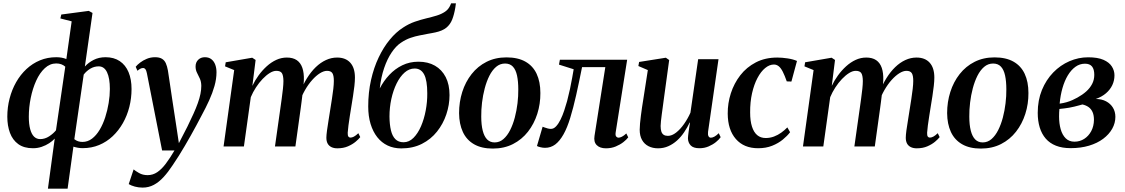

<svg xmlns="http://www.w3.org/2000/svg" viewBox="-20 -882 6772 1156"><path d="M268.5 254 309.5 -47.5Q296.5 -33 276.2 -19.8Q256 -6.5 231 2Q206 10.5 178.5 10.5Q124.5 10.5 90.2 -14.2Q56 -39 40 -82Q24 -125 24 -179.5Q24 -236 37.8 -289Q51.5 -342 77.2 -387.2Q103 -432.5 139.2 -466.2Q175.5 -500 220.8 -518.8Q266 -537.5 318.5 -537.5Q336 -537.5 351 -534.8Q366 -532 379.5 -526.5L411.5 -753.5L343.5 -771L349 -794.5L514.5 -816.5L537 -804L491 -481.5Q512 -505 543.5 -521.2Q575 -537.5 615.5 -537.5Q666 -537.5 701 -514Q736 -490.5 754 -447.5Q772 -404.5 772 -346Q772 -291 758.8 -238.5Q745.5 -186 720 -141Q694.5 -96 658.5 -62Q622.5 -28 577 -9Q531.5 10 477.5 10Q463 10 448.8 7.5Q434.5 5 422 1L387 254ZM317 -97.5 373 -480.5Q362.5 -490 349 -495Q335.5 -500 318.5 -500Q280.5 -500 249.8 -471.5Q219 -443 197.8 -396Q176.5 -349 165 -292.2Q153.5 -235.5 153.5 -179Q153.5 -134.5 161.8 -104.2Q170 -74 185.2 -59.2Q200.5 -44.5 222 -44.5Q250.5 -44.5 276 -61.2Q301.5 -78 317 -97.5ZM484 -433 427.5 -44Q438 -35.5 450.2 -31.5Q462.5 -27.5 476.5 -27.5Q508 -27.5 534 -47.2Q560 -67 580 -100.5Q600 -134 613.5 -175.8Q627 -217.5 634.2 -261.8Q641.5 -306 641.5 -346.5Q641.5 -411 624.5 -446.8Q607.5 -482.5 574 -482.5Q547.5 -482.5 524.2 -468.8Q501 -455 484 -433Z M864.5 -440.5Q861 -458.5 855.5 -465.5Q850 -472.5 841.5 -472.5Q833 -472.5 825 -468.2Q817 -464 807.5 -456L797 -480Q806.5 -492 823.8 -505.2Q841 -518.5 864 -528Q887 -537.5 913.5 -537.5Q939.5 -537.5 955 -528.2Q970.5 -519 978.5 -501Q986.5 -483 991 -457.5Q996.5 -421 1002.8 -379.2Q1009 -337.5 1015.5 -293.5Q1022 -249.5 1028.8 -206Q1035.5 -162.5 1041.5 -123L1057 -20L1108.5 -120Q1129 -162 1144.8 -196.8Q1160.5 -231.5 1171 -261Q1181.5 -290.5 1186.8 -316.2Q1192 -342 1192 -365.5Q1191.5 -391 1183 -409.2Q1174.5 -427.5 1166 -444.2Q1157.5 -461 1157.5 -481.5Q1157.5 -506.5 1173.2 -522Q1189 -537.5 1213.5 -537.5Q1237.5 -537.5 1253 -525.2Q1268.5 -513 1276 -492.5Q1283.5 -472 1283.5 -447Q1283.5 -407 1271.5 -364.5Q1259.5 -322 1239.5 -278Q1219.5 -234 1194.5 -188Q1179 -158 1162.2 -127Q1145.5 -96 1128.2 -65.2Q1111 -34.5 1093 -4Q1075 26.5 1057 55.5Q1039 84.5 1020 112Q992.5 154 964.5 184.5Q936.5 215 905.8 231.2Q875 247.5 839 247.5Q814 247.5 792 241.5Q770 235.5 755 226.5L784.5 138Q795 147 817.2 159.8Q839.5 172.5 868.5 172.5Q900.5 172.5 927 154.5Q953.5 136.5 978.5 103.2Q1003.5 70 1030.5 24H956Z M1519 -521 1499.5 -365Q1515 -398 1537 -428.2Q1559 -458.5 1586 -483Q1613 -507.5 1643.5 -521.5Q1674 -535.5 1707 -535.5Q1743.5 -535.5 1766.8 -519.8Q1790 -504 1800.5 -473.2Q1811 -442.5 1809.5 -398.5Q1809.5 -391 1808.2 -379.2Q1807 -367.5 1805.2 -353.8Q1803.5 -340 1801 -326.5L1786 -323.5Q1804 -372 1828.2 -411Q1852.5 -450 1881.2 -477.8Q1910 -505.5 1942.5 -520.5Q1975 -535.5 2009.5 -535.5Q2061 -535.5 2089 -504.5Q2117 -473.5 2117 -415Q2117 -393.5 2113.8 -364.5Q2110.5 -335.5 2105.5 -303.8Q2100.5 -272 2095.5 -241.5Q2091 -213.5 2086.2 -183.5Q2081.5 -153.5 2078 -127Q2074.5 -100.5 2073.5 -83Q2073 -66 2077.5 -59.8Q2082 -53.5 2090 -53.5Q2099.5 -53.5 2111 -59.5Q2122.5 -65.5 2137.5 -80L2149 -56.5Q2140 -44.5 2121.2 -28.8Q2102.5 -13 2075 -1Q2047.5 11 2011 11Q1990 11 1975 3.5Q1960 -4 1952.5 -18Q1945 -32 1945 -53Q1945 -67.5 1948.8 -96Q1952.5 -124.5 1958.2 -158.2Q1964 -192 1968.5 -223Q1973.5 -254.5 1978.5 -286.5Q1983.5 -318.5 1986.8 -346.8Q1990 -375 1990 -395Q1990 -428 1981 -441.8Q1972 -455.5 1949 -455.5Q1929.5 -455.5 1906.2 -441Q1883 -426.5 1859.8 -400.5Q1836.5 -374.5 1816.5 -339.8Q1796.5 -305 1782.5 -264L1803.5 -341.5Q1802 -322.5 1800 -304.2Q1798 -286 1795.5 -267.8Q1793 -249.5 1790.5 -230L1758.5 0H1635.5L1667 -222.5Q1671.5 -254.5 1676 -286.8Q1680.5 -319 1683.5 -347.2Q1686.5 -375.5 1686.5 -394.5Q1686 -428.5 1677 -442Q1668 -455.5 1643.5 -455.5Q1625 -455.5 1603.8 -442.2Q1582.5 -429 1561 -406.5Q1539.5 -384 1521 -355.5Q1502.5 -327 1490 -297L1448.5 0H1326L1390 -460L1335 -482.5L1339 -507L1498.5 -534.5Z M2725 -862 2721.5 -837Q2714.5 -794.5 2702.5 -764.2Q2690.5 -734 2667 -715Q2643.5 -696 2601.5 -687Q2592 -685 2580.5 -682.8Q2569 -680.5 2556.5 -678.5Q2534.5 -674 2507.5 -669Q2480.5 -664 2451.5 -654Q2422.5 -644 2394.5 -625Q2364.5 -605.5 2338 -566.2Q2311.5 -527 2292.8 -472Q2274 -417 2266.5 -349.5Q2290 -395 2324 -431.2Q2358 -467.5 2402.2 -489Q2446.5 -510.5 2499.5 -510.5Q2557 -510.5 2598.8 -486.5Q2640.5 -462.5 2663.5 -417.8Q2686.5 -373 2686.5 -309.5Q2686.5 -250.5 2667.2 -193.2Q2648 -136 2611 -89.5Q2574 -43 2520 -15.8Q2466 11.5 2396 11.5Q2350.5 11.5 2314 -5.8Q2277.5 -23 2251.5 -56Q2225.5 -89 2211.2 -135.8Q2197 -182.5 2197 -241Q2197 -325.5 2213.8 -400Q2230.5 -474.5 2259.8 -536Q2289 -597.5 2326.8 -643.2Q2364.5 -689 2407 -716Q2442 -739 2477.5 -751.2Q2513 -763.5 2546.8 -771.5Q2580.5 -779.5 2609.2 -788.2Q2638 -797 2659.5 -811.5Q2681 -826 2692 -852L2696 -862ZM2476.5 -469.5Q2443.5 -469.5 2416 -445.2Q2388.5 -421 2368 -379.5Q2347.5 -338 2336.2 -286.2Q2325 -234.5 2325 -180Q2325.5 -132 2333.8 -97.2Q2342 -62.5 2360.5 -44Q2379 -25.5 2409.5 -25.5Q2443 -25.5 2469.5 -52Q2496 -78.5 2514.8 -121.8Q2533.5 -165 2543.2 -217Q2553 -269 2552.5 -320Q2552.5 -398.5 2533.5 -434Q2514.5 -469.5 2476.5 -469.5Z M3029.5 -536.5Q3098 -536.5 3143.2 -511Q3188.5 -485.5 3211 -437.5Q3233.5 -389.5 3233.5 -322Q3234 -256.5 3214.8 -196.2Q3195.5 -136 3158.8 -89Q3122 -42 3068.8 -14.8Q3015.5 12.5 2947 12.5Q2879.5 12.5 2834.2 -13.5Q2789 -39.5 2766.8 -87.5Q2744.5 -135.5 2744 -201Q2744 -268 2763.2 -328.5Q2782.5 -389 2819.5 -436Q2856.5 -483 2909.5 -509.8Q2962.5 -536.5 3029.5 -536.5ZM3021 -499.5Q2990.5 -499.5 2967 -479.5Q2943.5 -459.5 2926.5 -425.8Q2909.5 -392 2898.5 -350.2Q2887.5 -308.5 2882.2 -264.5Q2877 -220.5 2877.5 -180.5Q2877.5 -130 2886.5 -95Q2895.5 -60 2913.2 -42.2Q2931 -24.5 2958 -24.5Q2988 -24.5 3011.2 -44.8Q3034.5 -65 3051.5 -98.8Q3068.5 -132.5 3079.5 -174.2Q3090.5 -216 3095.8 -260Q3101 -304 3100.5 -343.5Q3100.5 -392 3093 -427Q3085.5 -462 3068 -480.8Q3050.5 -499.5 3021 -499.5Z M3687 -86Q3684 -66.5 3690.2 -59.8Q3696.5 -53 3703.5 -53Q3712.5 -53 3724.2 -58.8Q3736 -64.5 3751 -78.5L3762.5 -55Q3752.5 -41.5 3733 -26.2Q3713.5 -11 3687 0Q3660.5 11 3628.5 11Q3592 11 3572.8 -8.2Q3553.5 -27.5 3559.5 -64L3624.5 -478H3484.5Q3466 -385.5 3448.8 -308.5Q3431.5 -231.5 3413.2 -172Q3395 -112.5 3373 -73.5Q3350 -32.5 3323 -12.2Q3296 8 3261.5 8Q3247.5 8 3232.8 4.2Q3218 0.5 3213 -3L3247 -119Q3251.5 -117.5 3259.8 -114.2Q3268 -111 3278 -108.5Q3288 -106 3297 -106Q3314 -106 3328.5 -121.8Q3343 -137.5 3355.2 -162.5Q3367.5 -187.5 3377.2 -217Q3387 -246.5 3394.5 -273.5Q3404 -309.5 3411.8 -346Q3419.5 -382.5 3425 -413.8Q3430.5 -445 3434 -465L3345.5 -493L3351 -522.5H3756Z M3942 11Q3909.5 11 3884.5 -1.8Q3859.5 -14.5 3845.5 -39.5Q3831.5 -64.5 3831.5 -101Q3831.5 -116 3833.5 -138.5Q3835.5 -161 3838.8 -186.2Q3842 -211.5 3845.5 -235.2Q3849 -259 3852 -276.5L3880.5 -460L3823.5 -484.5L3828 -509L3989 -534.5L4009 -520.5L3976.5 -283Q3974 -263.5 3970.8 -240.2Q3967.5 -217 3964.5 -194.2Q3961.5 -171.5 3959.5 -152.8Q3957.5 -134 3957.5 -123.5Q3957.5 -102.5 3962 -89.5Q3966.5 -76.5 3976.2 -70.2Q3986 -64 4001.5 -64Q4025.5 -64 4050.8 -83.8Q4076 -103.5 4098.5 -135.5Q4121 -167.5 4137 -203.5L4183.5 -525.5H4306L4243 -88Q4241 -70.5 4245.8 -61.8Q4250.5 -53 4260 -53Q4269.5 -53 4281.5 -59.5Q4293.5 -66 4307.5 -80L4319 -56Q4309.5 -42 4290.8 -26.8Q4272 -11.5 4246.5 -0.5Q4221 10.5 4191 10.5Q4154.5 10.5 4138.5 -6.5Q4122.5 -23.5 4122 -49Q4122 -53 4123 -63.8Q4124 -74.5 4126 -88.5Q4128 -102.5 4130.2 -117.2Q4132.5 -132 4134.5 -143.5L4132.5 -144Q4118 -114 4099.2 -86Q4080.5 -58 4056.5 -36.2Q4032.5 -14.5 4004 -1.8Q3975.5 11 3942 11Z M4544.5 10.5Q4459 10.5 4410.5 -45Q4362 -100.5 4361.5 -198Q4361 -260 4380.2 -320Q4399.5 -380 4437.2 -428.8Q4475 -477.5 4531 -506.5Q4587 -535.5 4660 -535.5Q4687.5 -535.5 4721.2 -530.5Q4755 -525.5 4778.5 -515L4745 -391L4717 -392Q4704.5 -427.5 4693.2 -449.8Q4682 -472 4669 -482.8Q4656 -493.5 4639.5 -493.5Q4612.5 -493.5 4586.8 -472.2Q4561 -451 4540.5 -412.2Q4520 -373.5 4508 -320.8Q4496 -268 4496.5 -204.5Q4496.5 -154 4507.5 -119.8Q4518.5 -85.5 4539.2 -68.2Q4560 -51 4590 -51Q4616.5 -51 4640.2 -60Q4664 -69 4684 -83.5Q4704 -98 4720.5 -115L4737 -86Q4720.5 -64 4693.5 -41.8Q4666.5 -19.5 4629.2 -4.5Q4592 10.5 4544.5 10.5Z M5007.5 -521 4988 -365Q5003.5 -398 5025.5 -428.2Q5047.5 -458.5 5074.5 -483Q5101.5 -507.5 5132 -521.5Q5162.5 -535.5 5195.5 -535.5Q5232 -535.5 5255.2 -519.8Q5278.5 -504 5289 -473.2Q5299.5 -442.5 5298 -398.5Q5298 -391 5296.8 -379.2Q5295.5 -367.5 5293.8 -353.8Q5292 -340 5289.5 -326.5L5274.5 -323.5Q5292.5 -372 5316.8 -411Q5341 -450 5369.8 -477.8Q5398.5 -505.5 5431 -520.5Q5463.5 -535.5 5498 -535.5Q5549.5 -535.5 5577.5 -504.5Q5605.5 -473.5 5605.5 -415Q5605.5 -393.5 5602.2 -364.5Q5599 -335.5 5594 -303.8Q5589 -272 5584 -241.5Q5579.5 -213.5 5574.8 -183.5Q5570 -153.5 5566.5 -127Q5563 -100.5 5562 -83Q5561.5 -66 5566 -59.8Q5570.5 -53.5 5578.5 -53.5Q5588 -53.5 5599.5 -59.5Q5611 -65.5 5626 -80L5637.5 -56.5Q5628.5 -44.5 5609.8 -28.8Q5591 -13 5563.5 -1Q5536 11 5499.5 11Q5478.5 11 5463.5 3.5Q5448.5 -4 5441 -18Q5433.5 -32 5433.5 -53Q5433.5 -67.5 5437.2 -96Q5441 -124.5 5446.8 -158.2Q5452.5 -192 5457 -223Q5462 -254.5 5467 -286.5Q5472 -318.5 5475.2 -346.8Q5478.5 -375 5478.5 -395Q5478.5 -428 5469.5 -441.8Q5460.5 -455.5 5437.5 -455.5Q5418 -455.5 5394.8 -441Q5371.5 -426.5 5348.2 -400.5Q5325 -374.5 5305 -339.8Q5285 -305 5271 -264L5292 -341.5Q5290.5 -322.5 5288.5 -304.2Q5286.5 -286 5284 -267.8Q5281.5 -249.5 5279 -230L5247 0H5124L5155.5 -222.5Q5160 -254.5 5164.5 -286.8Q5169 -319 5172 -347.2Q5175 -375.5 5175 -394.5Q5174.5 -428.5 5165.5 -442Q5156.5 -455.5 5132 -455.5Q5113.5 -455.5 5092.2 -442.2Q5071 -429 5049.5 -406.5Q5028 -384 5009.5 -355.5Q4991 -327 4978.5 -297L4937 0H4814.5L4878.5 -460L4823.5 -482.5L4827.5 -507L4987 -534.5Z M5968 -536.5Q6036.5 -536.5 6081.8 -511Q6127 -485.5 6149.5 -437.5Q6172 -389.5 6172 -322Q6172.5 -256.5 6153.2 -196.2Q6134 -136 6097.2 -89Q6060.5 -42 6007.2 -14.8Q5954 12.5 5885.5 12.5Q5818 12.5 5772.8 -13.5Q5727.5 -39.5 5705.2 -87.5Q5683 -135.5 5682.5 -201Q5682.5 -268 5701.8 -328.5Q5721 -389 5758 -436Q5795 -483 5848 -509.8Q5901 -536.5 5968 -536.5ZM5959.5 -499.5Q5929 -499.5 5905.5 -479.5Q5882 -459.5 5865 -425.8Q5848 -392 5837 -350.2Q5826 -308.5 5820.8 -264.5Q5815.5 -220.5 5816 -180.5Q5816 -130 5825 -95Q5834 -60 5851.8 -42.2Q5869.5 -24.5 5896.5 -24.5Q5926.5 -24.5 5949.8 -44.8Q5973 -65 5990 -98.8Q6007 -132.5 6018 -174.2Q6029 -216 6034.2 -260Q6039.5 -304 6039 -343.5Q6039 -392 6031.5 -427Q6024 -462 6006.5 -480.8Q5989 -499.5 5959.5 -499.5Z M6426 10Q6375 10 6337.8 -4.8Q6300.5 -19.5 6276.2 -47.5Q6252 -75.5 6240 -114.8Q6228 -154 6228 -202.5Q6228 -278.5 6253.2 -340Q6278.5 -401.5 6321.5 -445.8Q6364.5 -490 6419 -513.5Q6473.5 -537 6531.5 -537Q6589 -537 6623.8 -521.8Q6658.5 -506.5 6674.2 -481.8Q6690 -457 6690 -428.5Q6690 -397 6677 -369.5Q6664 -342 6639 -320.5Q6614 -299 6577.5 -286Q6613 -286 6639.5 -272Q6666 -258 6680.8 -233.8Q6695.5 -209.5 6695.5 -178.5Q6695.5 -141 6676.5 -107Q6657.5 -73 6622.2 -46.5Q6587 -20 6537.2 -5Q6487.5 10 6426 10ZM6449 -29Q6481.5 -29 6507.8 -45.8Q6534 -62.5 6550 -92.2Q6566 -122 6566.5 -160.5Q6566.5 -188.5 6558 -207.5Q6549.5 -226.5 6533.8 -237.5Q6518 -248.5 6497 -253Q6487.5 -250.5 6475 -247Q6462.5 -243.5 6448 -240Q6433.5 -236.5 6417 -233.5Q6404 -231.5 6389.5 -229.5Q6375 -227.5 6358.5 -226Q6357.5 -216 6357 -204.8Q6356.5 -193.5 6356.5 -180.5Q6356.5 -138.5 6366.2 -104Q6376 -69.5 6396.5 -49.2Q6417 -29 6449 -29ZM6360 -258Q6382 -261 6401.2 -266.5Q6420.5 -272 6437 -279.5Q6453.5 -287 6467 -294.5Q6497 -311 6519.8 -331.2Q6542.5 -351.5 6555.5 -376.5Q6568.5 -401.5 6568.5 -431.5Q6568.5 -465 6554.8 -481.8Q6541 -498.5 6512.5 -498.5Q6481 -498.5 6455 -479.8Q6429 -461 6409.2 -428.2Q6389.5 -395.5 6377 -351.8Q6364.5 -308 6360 -258Z"/></svg>

Font: Merriweather 96pt SemiBold
Style: Italic
Weight: 600
Italic angle: -7.8°
Version: Version 2.101